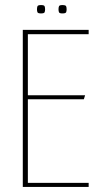

<svg xmlns="http://www.w3.org/2000/svg" viewBox="-20 -738 405 758"><path d="M70 -620H330V-603H90V-362H316L311 -346H90V-16H330V0H70ZM226 -685Q215 -685 213 -689.5Q211 -694 211 -701Q211 -709 213 -713.5Q215 -718 226 -718Q239 -718 241 -713.5Q243 -709 243 -701Q243 -694 241 -689.5Q239 -685 226 -685ZM142 -685Q130 -685 128 -689.5Q126 -694 126 -701Q126 -709 128 -713.5Q130 -718 142 -718Q154 -718 156 -713.5Q158 -709 158 -701Q158 -694 156 -689.5Q154 -685 142 -685Z"/></svg>

Font: Smooch Sans Thin Thin
Style: Regular
Weight: 250
Version: Version 1.010